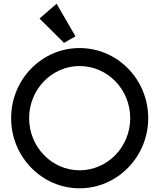

<svg xmlns="http://www.w3.org/2000/svg" viewBox="-20 -982 859 1035"><path d="M779 -345C779 -554 613 -723 409 -723C205 -723 40 -554 40 -345C40 -137 205 33 409 33C613 33 779 -137 779 -345ZM682 -345C682 -190 560 -64 409 -64C259 -64 137 -190 137 -345C137 -500 259 -626 409 -626C560 -626 682 -500 682 -345ZM285 -962 193 -882 325 -751 387 -786Z"/></svg>

Font: McLaren
Style: Regular
Weight: 400
Designer: Astigmatic (AOETI)
Foundry: Astigmatic (AOETI)
Version: Version 1.000